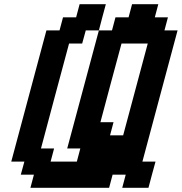

<svg xmlns="http://www.w3.org/2000/svg" viewBox="-20 -895 866 915"><path d="M562.5 0H687.5Q692.9 -21 704.1 -62.5Q715.3 -104 721.2 -125H658.7Q686.5 -229.5 742.4 -437.7Q798.3 -646 826.2 -750H763.7L780.3 -812.5H717.8L734.4 -875H609.4L592.8 -812.5H530.3L513.7 -750H451.2L300.3 -187.5H362.8L346.2 -125H221.2L237.8 -187.5H175.3Q197.3 -270.5 241.9 -437.3Q286.6 -604 309.1 -687.5H371.6L388.7 -750H451.2Q456.5 -771 467.5 -812.5Q478.5 -854 484.4 -875H359.4L342.8 -812.5H280.3L263.7 -750H201.2Q173.3 -646 117.4 -437.5Q61.5 -229 33.7 -125H96.2L79.1 -62.5H141.6L125 0H500L516.6 -62.5H579.1ZM566.9 -250H504.4L521 -312.5H458.5Q475.1 -375 508.5 -500Q542 -625 559.1 -687.5H684.1Z"/></svg>

Font: Faithful 32x
Style: Oblique
Weight: 400
Foundry: Faithful Resource Pack
Version: Version 1.0; January 27, 2023